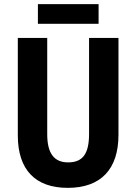

<svg xmlns="http://www.w3.org/2000/svg" viewBox="-20 -897 658 927"><path d="M456 -877H163V-782H456ZM552 -246V-714H410V-250C410 -154 379 -113 309 -113C243 -113 208 -154 208 -249V-714H66V-243C66 -77 151 10 307 10C468 10 552 -81 552 -246Z"/></svg>

Font: Noto Sans Hebrew Condensed
Style: Bold
Weight: 700
Width: 3
Designer: Monotype Design Team
Foundry: Monotype Imaging Inc.
Version: Version 2.004